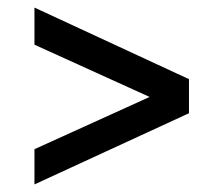

<svg xmlns="http://www.w3.org/2000/svg" viewBox="-20 -614 590 507"><path d="M71 -220 375 -358 71 -496V-594L479 -405V-315L71 -127Z"/></svg>

Font: Golos UI
Style: Regular
Weight: 400
Designer: A.Korolkova, Vitaly Kuzmin
Foundry: ParaType Ltd
Version: Version 2.000